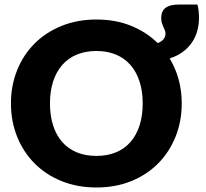

<svg xmlns="http://www.w3.org/2000/svg" viewBox="-20 -823 913 851"><path d="M407.5 -132Q456 -132 494 -147.8Q532 -163.5 558.2 -193.5Q584.5 -223.5 598.5 -266.8Q612.5 -310 612.5 -364.5Q612.5 -418.5 598.5 -461.8Q584.5 -505 558.2 -535Q532 -565 494 -581Q456 -597 407.5 -597Q358.5 -597 320.2 -581Q282 -565 255.8 -535Q229.5 -505 215.5 -461.8Q201.5 -418.5 201.5 -364.5Q201.5 -310 215.5 -266.8Q229.5 -223.5 255.8 -193.5Q282 -163.5 320.2 -147.8Q358.5 -132 407.5 -132ZM855 -803Q858 -792.5 860 -776.8Q862 -761 862 -744.5Q862 -714.5 854.5 -686.8Q847 -659 831 -635.2Q815 -611.5 790.5 -593.2Q766 -575 732 -564Q758 -521 771.8 -470.8Q785.5 -420.5 785.5 -364.5Q785.5 -285.5 758.2 -217.5Q731 -149.5 681.5 -99.2Q632 -49 562.2 -20.5Q492.5 8 407.5 8Q322.5 8 252.5 -20.5Q182.5 -49 132.8 -99.2Q83 -149.5 55.8 -217.5Q28.5 -285.5 28.5 -364.5Q28.5 -443.5 55.8 -511.5Q83 -579.5 132.8 -629.5Q182.5 -679.5 252.5 -708Q322.5 -736.5 407.5 -736.5Q492 -736.5 560.5 -708.8Q629 -681 679 -632Q696.5 -638.5 705 -649.5Q713.5 -660.5 713.5 -673.5Q713.5 -682 710.5 -689Q707.5 -696 704 -704Q700.5 -712 697.5 -721.2Q694.5 -730.5 694.5 -743.5Q694.5 -773.5 713.8 -788.2Q733 -803 775 -803Z"/></svg>

Font: Lato 2
Style: Regular
Weight: 900
Designer: Lukasz Dziedzic with Adam Twardoch and Botio Nikoltchev
Foundry: tyPoland Lukasz Dziedzic
Version: Version 2.015; 2015-08-06; http://www.latofonts.com/